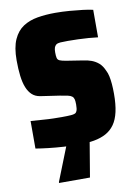

<svg xmlns="http://www.w3.org/2000/svg" viewBox="-96 -758 721 1010"><g transform="rotate(-10 264.5 -253.5)"><path d="M273 8Q236 8 194.5 5.5Q153 3 113.5 -1.5Q74 -6 45 -11V-158Q79 -156 109.5 -153.5Q140 -151 166 -150.5Q192 -150 210 -150Q241 -150 260 -151.5Q279 -153 286 -159Q290 -164 292 -169Q294 -174 295 -182.5Q296 -191 296 -202Q296 -220 293.5 -230Q291 -240 283.5 -246Q276 -252 260.5 -255.5Q245 -259 219 -263L118 -278Q92 -282 75 -297.5Q58 -313 47.5 -339Q37 -365 32.5 -402Q28 -439 28 -485Q28 -554 47 -596Q66 -638 99 -659.5Q132 -681 176 -688.5Q220 -696 271 -696Q309 -696 347 -693Q385 -690 417.5 -686Q450 -682 471 -677V-530Q449 -533 421.5 -535Q394 -537 365.5 -538Q337 -539 311 -539Q286 -539 271 -538Q256 -537 248 -531Q241 -525 238 -516Q235 -507 235 -491Q235 -472 237.5 -461.5Q240 -451 250 -446.5Q260 -442 283 -438L372 -424Q396 -421 416.5 -413.5Q437 -406 454 -391.5Q471 -377 483 -349Q490 -336 494 -317.5Q498 -299 500 -275.5Q502 -252 502 -223Q502 -167 493 -127Q484 -87 465.5 -61Q447 -35 419.5 -20Q392 -5 355.5 1.5Q319 8 273 8ZM136 189V184L214 -13H334V-8L301 189Z"/></g></svg>

Font: Saira SemiCondensed Black
Style: Regular
Weight: 900
Width: 4
Designer: Hector Gatti with collaboration of the Omnibus-Type team
Foundry: Omnibus-Type
Version: Version 1.101